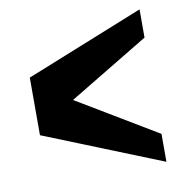

<svg xmlns="http://www.w3.org/2000/svg" viewBox="-65 -591 636 650"><g transform="rotate(-10 253.0 -266.0)"><path d="M50 -167V-365L456 -528V-431L181 -265L456 -100V-4L50 -167Z"/></g></svg>

Font: CAT North
Style: Regular
Weight: 400
Designer: Peter Wiegel
Foundry: Peter Wiegel
Version: Version 1.000